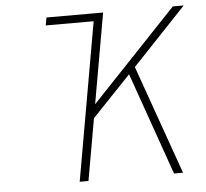

<svg xmlns="http://www.w3.org/2000/svg" viewBox="-51 -754 866 807"><g transform="rotate(-5 382.5 -350.0)"><path d="M168 -667 174 -700H396L390 -667ZM253 0 376 -700H413L346 -319L707 -700H753L526 -460L689 0H651L499 -432L336 -261L290 0Z"/></g></svg>

Font: Overpass Thin
Style: Italic
Weight: 250
Italic angle: -10°
Designer: Delve Withrington, Dave Bailey, Thomas Jockin
Foundry: Delve Fonts LLC
Version: Version 4.000